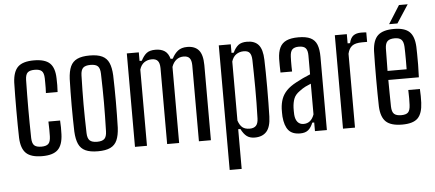

<svg xmlns="http://www.w3.org/2000/svg" viewBox="-58 -892 2785 1228"><g transform="rotate(-5 1334.0 -278.0)"><path d="M241.5 -392.5Q242.5 -408 242.8 -425.8Q243 -443.5 242.8 -459.8Q242.5 -476 242.5 -487.5Q241.5 -521.5 227.8 -534.2Q214 -547 182.5 -547Q151 -547 137.2 -534.2Q123.5 -521.5 122.5 -487.5Q121.5 -436.5 121 -390.8Q120.5 -345 120.5 -300.8Q120.5 -256.5 121 -211Q121.5 -165.5 122.5 -114.5Q123.5 -79.5 137.5 -66.5Q151.5 -53.5 183.5 -53.5Q214 -53.5 227.8 -66.5Q241.5 -79.5 242.5 -114.5Q242.5 -133 242.8 -156.8Q243 -180.5 241.5 -209.5H316.5Q318 -189 318.2 -165Q318.5 -141 317.5 -121.5Q315 -53 284.2 -22.8Q253.5 7.5 183.5 7.5Q112 7.5 80.2 -22.8Q48.5 -53 45.5 -121.5Q44.5 -159 44 -204.8Q43.5 -250.5 43.5 -298.8Q43.5 -347 44 -393Q44.5 -439 45.5 -477.5Q49 -547.5 80.5 -577.5Q112 -607.5 182.5 -607.5Q253.5 -607.5 284.8 -577.8Q316 -548 317.5 -480Q318.5 -461 318.2 -437Q318 -413 316.5 -392.5Z M541 7.5Q491 7.5 461 -6.5Q431 -20.5 417.2 -51.2Q403.5 -82 401 -131.5Q400 -169 399.2 -211.8Q398.5 -254.5 398.5 -299.2Q398.5 -344 399.2 -387Q400 -430 401 -468.5Q403.5 -518.5 417.2 -549Q431 -579.5 461 -593.5Q491 -607.5 541 -607.5Q591.5 -607.5 621 -593.2Q650.5 -579 664 -548.5Q677.5 -518 680 -468.5Q681 -431 681.8 -388Q682.5 -345 682.5 -300.8Q682.5 -256.5 681.8 -213.2Q681 -170 680 -131.5Q677.5 -82.5 664 -51.8Q650.5 -21 621 -6.8Q591.5 7.5 541 7.5ZM541 -53.5Q573.5 -53.5 587.8 -67.2Q602 -81 603 -115Q604.5 -166 605.2 -211.2Q606 -256.5 606 -300.2Q606 -344 605.2 -389.2Q604.5 -434.5 603 -485Q602 -519.5 588.2 -533.2Q574.5 -547 541 -547Q507.5 -547 493.2 -533.2Q479 -519.5 478 -485Q476.5 -434.5 475.8 -389.2Q475 -344 475 -300Q475 -256 475.8 -210.8Q476.5 -165.5 478 -115Q479 -81 493.5 -67.2Q508 -53.5 541 -53.5Z M779 0V-600H856V-545H870.5Q886.5 -576.5 906.2 -592Q926 -607.5 963 -607.5Q999.5 -607.5 1022.5 -592Q1045.5 -576.5 1055 -541H1069Q1085 -572.5 1107.5 -590Q1130 -607.5 1167 -607.5Q1216 -607.5 1241 -578.5Q1266 -549.5 1266.5 -482.5V0H1189.5V-488Q1189 -520 1177 -534.2Q1165 -548.5 1138.5 -548.5Q1112 -548.5 1092.2 -533Q1072.5 -517.5 1062.5 -488.5V0H985.5V-488Q985 -520 973 -534.2Q961 -548.5 934.5 -548.5Q907 -548.5 886.2 -534.2Q865.5 -520 856 -489.5V0Z M1369.5 200V-600H1446.5V-545H1460.5Q1475.5 -576.5 1495 -592Q1514.5 -607.5 1551 -607.5Q1600.5 -607.5 1625.2 -578.5Q1650 -549.5 1652 -482.5Q1653 -449.5 1653.8 -403.2Q1654.5 -357 1654.5 -305.8Q1654.5 -254.5 1653.8 -205.5Q1653 -156.5 1652 -118Q1650 -51.5 1623.5 -22Q1597 7.5 1547.5 7.5Q1517 7.5 1497 -7.2Q1477 -22 1460.5 -55H1446.5V200ZM1520.5 -52Q1547 -52 1560.8 -66.2Q1574.5 -80.5 1575.5 -112.5Q1577 -164 1577.8 -213Q1578.5 -262 1578.2 -308.8Q1578 -355.5 1577.2 -400.2Q1576.5 -445 1575.5 -488Q1574.5 -520 1563 -534.2Q1551.5 -548.5 1525 -548.5Q1497.5 -548.5 1476.8 -534.2Q1456 -520 1446.5 -489.5V-110.5Q1457 -79 1474.2 -65.5Q1491.5 -52 1520.5 -52Z M1839.5 6.5Q1788.5 6.5 1764.5 -22.5Q1740.5 -51.5 1735.5 -110.5Q1735 -123 1734.8 -136Q1734.5 -149 1735 -160.5Q1737 -196.5 1747.5 -224.8Q1758 -253 1780.5 -276.5Q1803 -300 1842.5 -321Q1864.5 -333 1887.8 -344Q1911 -355 1935 -364.5V-485.5Q1935 -517.5 1922.8 -532.2Q1910.5 -547 1878.5 -547Q1850.5 -547 1837 -534.2Q1823.5 -521.5 1822 -487.5Q1821.5 -476.5 1821.2 -459.2Q1821 -442 1821.2 -424Q1821.5 -406 1822 -392.5H1747.5Q1747 -410 1746.5 -435.2Q1746 -460.5 1746.5 -480.5Q1748 -525 1761.8 -553Q1775.5 -581 1804.5 -594Q1833.5 -607 1881 -607Q1930 -607 1958.5 -593Q1987 -579 1999 -548.8Q2011 -518.5 2011 -470V0H1934.5V-55.5H1922Q1910.5 -25.5 1891.8 -9.5Q1873 6.5 1839.5 6.5ZM1866.5 -52Q1891 -52 1908 -66.2Q1925 -80.5 1934.5 -107.5V-304.5Q1917.5 -298 1899.2 -289Q1881 -280 1860 -264Q1831.5 -244 1822 -218.8Q1812.5 -193.5 1811 -160.5Q1810.5 -151.5 1810.8 -139.8Q1811 -128 1811.5 -116Q1814 -85 1828.2 -68.5Q1842.5 -52 1866.5 -52Z M2114.5 0V-600H2191.5V-541H2207Q2215 -575 2233.5 -588.5Q2252 -602 2283.5 -602Q2292.5 -602 2301.5 -601.5Q2310.5 -601 2316.5 -600.5V-539.5H2284.5Q2240.5 -539.5 2219.8 -523.8Q2199 -508 2191.5 -474V0Z M2494.5 7Q2422.5 7 2390.5 -23Q2358.5 -53 2355.5 -121.5Q2354.5 -159 2354 -204.5Q2353.5 -250 2353.5 -298.5Q2353.5 -347 2354 -393Q2354.5 -439 2355.5 -477.5Q2359 -547.5 2391.2 -577.2Q2423.5 -607 2494 -607Q2562.5 -607 2593.5 -577.5Q2624.5 -548 2627.5 -480.5Q2628 -465 2628.5 -435.5Q2629 -406 2628.8 -367Q2628.5 -328 2626.5 -285H2430.5Q2430.5 -245 2431.2 -203Q2432 -161 2432.5 -114.5Q2433.5 -79.5 2447.8 -66.5Q2462 -53.5 2493.5 -53.5Q2524.5 -53.5 2537.5 -66.5Q2550.5 -79.5 2552 -114.5Q2553 -132 2553 -156.2Q2553 -180.5 2552 -210H2626.5Q2628 -189.5 2628.2 -165.2Q2628.5 -141 2627.5 -121.5Q2624.5 -53 2594.8 -23Q2565 7 2494.5 7ZM2430.5 -343H2553Q2553.5 -373 2553.5 -401.8Q2553.5 -430.5 2553 -453.5Q2552.5 -476.5 2552 -487.5Q2550.5 -519.5 2537.2 -533.2Q2524 -547 2494 -547Q2461.5 -547 2447.5 -533.2Q2433.5 -519.5 2432.5 -487.5Q2432 -448 2431.5 -412.5Q2431 -377 2430.5 -343ZM2466.5 -640 2540 -756.5H2596L2520 -640Z"/></g></svg>

Font: Big Shoulders Display Thin Medium
Style: Regular
Weight: 500
Version: Version 2.002